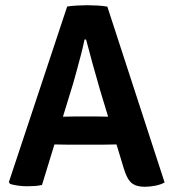

<svg xmlns="http://www.w3.org/2000/svg" viewBox="-20 -708 666 736"><path d="M237.5 -683Q253 -685.5 275.8 -686.8Q298.5 -688 315 -688Q331 -688 353.8 -686.8Q376.5 -685.5 391.5 -682.5L611 -8.5Q597 -0.5 575.5 3.8Q554 8 534 8Q502 8 484.2 -6.8Q466.5 -21.5 454 -64L363.5 -363Q351 -406 336.2 -459Q321.5 -512 310 -556.5H304Q299 -531.5 291.2 -501.2Q283.5 -471 275.2 -441.2Q267 -411.5 260.5 -388.5L141 1Q128.5 4 114 5Q99.5 6 83.5 6Q67.5 6 49 3.5Q30.5 1 18.5 -3L14 -10ZM237 -153.5Q231 -153.5 219.5 -153.8Q208 -154 196.2 -154.2Q184.5 -154.5 178.5 -154.5H111L152 -260.5H211.5Q217.5 -260.5 228.2 -260.8Q239 -261 249.8 -261.2Q260.5 -261.5 266 -261.5H352Q358.5 -261.5 369 -261.2Q379.5 -261 390.5 -260.8Q401.5 -260.5 407.5 -260.5H469L503.5 -154.5H436Q430 -154.5 418.2 -154.2Q406.5 -154 394.8 -153.8Q383 -153.5 377 -153.5Z"/></svg>

Font: Signika SemiBold
Style: Regular
Weight: 600
Designer: Anna Giedry
Foundry: Anna Giedry
Version: Version 2.001